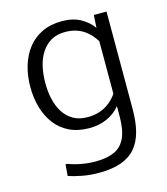

<svg xmlns="http://www.w3.org/2000/svg" viewBox="-114 -629 825 948"><g transform="rotate(-15 298.5 -154.5)"><path d="M275.4 231.4Q229.5 231.4 188.2 223.4Q147 215.3 120.6 206.1L125.5 147.9H135.3Q161.1 158.7 199.2 165.8Q237.3 172.9 272.5 172.9Q331.1 172.9 369.4 155.5Q407.7 138.2 426.3 97.4Q444.8 56.6 444.8 -12.7Q444.8 -25.9 444.8 -38.6Q444.8 -51.3 444.8 -64Q417.5 -30.3 376.7 -12.2Q335.9 5.9 286.6 5.9Q229 5.9 185.5 -14.9Q142.1 -35.6 113.5 -73Q85 -110.4 70.6 -159.4Q56.2 -208.5 56.2 -265.1Q56.2 -322.3 70.8 -371.8Q85.4 -421.4 114.5 -459.2Q143.6 -497.1 187.5 -518.3Q231.4 -539.6 290.5 -539.6Q346.7 -539.6 385.7 -517.6Q424.8 -495.6 447.3 -463.4L451.2 -528.3H516.1V-29.8Q516.1 34.2 503.7 82.8Q491.2 131.3 463.4 164.6Q435.5 197.8 389.2 214.6Q342.8 231.4 275.4 231.4ZM291.5 -48.8Q322.3 -48.8 346.4 -55.9Q370.6 -63 388.9 -74.5Q407.2 -85.9 420.9 -99.9Q434.6 -113.8 443.8 -127.4V-396.5Q433.1 -413.6 419.4 -429.2Q405.8 -444.8 387.5 -457Q369.1 -469.2 345.5 -476.6Q321.8 -483.9 291.5 -483.9Q249.5 -483.9 219.7 -466.6Q189.9 -449.2 170.4 -419.2Q150.9 -389.2 141.8 -349.6Q132.8 -310.1 132.8 -265.1Q132.8 -220.7 141.8 -181.6Q150.9 -142.6 170.2 -112.8Q189.5 -83 219.5 -65.9Q249.5 -48.8 291.5 -48.8Z"/></g></svg>

Font: Comme Light
Style: Regular
Weight: 300
Version: Version 1.000;gftools[0.9.27]